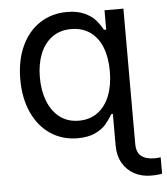

<svg xmlns="http://www.w3.org/2000/svg" viewBox="-53 -584 722 830"><g transform="rotate(-5 308.5 -169.0)"><path d="M427.7 55.7V20.5H512.7V55.7Q512.7 93.8 533.2 109.9Q553.7 126 589.8 126Q602.5 126 607.4 125L617.2 124V194.3Q611.3 197.3 603.5 197.3Q592.8 199.2 568.4 199.2Q529.3 199.2 497.1 182.1Q464.8 165 446.3 132.8Q427.7 100.6 427.7 55.7ZM42 -263.7Q42 -346.7 70.8 -408.7Q99.6 -470.7 150.9 -503.9Q202.1 -537.1 268.6 -537.1Q313.5 -537.1 343.8 -522.9Q374 -508.8 390.1 -490.7Q406.2 -472.7 418.9 -450.2L421.9 -446.3H462.9V-81.1H421.9L418.9 -77.1Q405.3 -54.7 389.2 -36.1Q373 -17.6 342.8 -3.4Q312.5 10.7 267.6 10.7Q202.1 10.7 150.9 -22.9Q99.6 -56.6 70.8 -119.1Q42 -181.6 42 -263.7ZM427.7 20.5V-126L456.1 -259.8L430.7 -430.7V-530.3H512.7V20.5ZM430.7 -265.6Q430.7 -325.2 413.6 -369.1Q396.5 -413.1 362.3 -437.5Q328.1 -461.9 279.3 -461.9Q230.5 -461.9 196.3 -436.5Q162.1 -411.1 144.5 -366.7Q127 -322.3 127 -265.6Q127 -208 144.5 -162.6Q162.1 -117.2 196.3 -90.8Q230.5 -64.5 279.3 -64.5Q327.1 -64.5 361.3 -89.8Q395.5 -115.2 413.1 -160.6Q430.7 -206.1 430.7 -265.6Z"/></g></svg>

Font: Pretendard JP Variable
Style: Regular
Weight: 400
Designer: Base glyphs from Inter by Rasmus Andersson; Hangul glyphs from Noto Sans CJK(Source Han Sans) by Jang Soo-young and Kang
Foundry: Kil Hyung-jin
Version: Version 1.307;Glyphs 3.2 (3192)